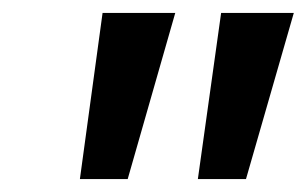

<svg xmlns="http://www.w3.org/2000/svg" viewBox="-20 -734 476 298"><path d="M252 -713.9 178.2 -456.1H104L139.2 -713.9ZM436 -713.9 361.8 -456.1H287.1L323.2 -713.9Z"/></svg>

Font: Open Sans Semibold
Style: Italic
Weight: 600
Italic angle: -12°
Foundry: Ascender Corporation
Version: Version 1.10